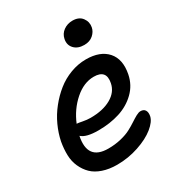

<svg xmlns="http://www.w3.org/2000/svg" viewBox="-191 -893 987 1064"><g transform="rotate(-30 303.0 -361.0)"><path d="M421.9 -619.1Q380.4 -619.1 357.9 -643.3Q335.4 -667.5 342.8 -703.1Q348.6 -732.9 373.5 -751Q398.4 -769 431.2 -769Q472.7 -769 492.4 -742.4Q512.2 -715.8 505.9 -683.1Q501 -657.7 479 -638.4Q457 -619.1 421.9 -619.1ZM248 46.9Q197.3 46.9 157 33.2Q116.7 19.5 91.8 -4.9Q66.9 -29.3 51.8 -63Q36.6 -96.7 35.4 -136.5Q34.2 -176.3 42 -220.2Q51.8 -268.6 73.5 -315.9Q95.2 -363.3 128.2 -404.5Q161.1 -445.8 200.7 -477.5Q240.2 -509.3 289.1 -527.6Q337.9 -545.9 388.2 -545.9Q479 -545.9 523.7 -495.4Q568.4 -444.8 550.8 -356Q538.6 -294.4 494.6 -251.7Q450.7 -209 389.2 -189.5Q327.6 -169.9 252.9 -169.9Q174.3 -169.9 146 -196.8Q117.2 -55.2 250 -55.2Q293.9 -55.2 332 -64.5Q370.1 -73.7 395.3 -87.2Q420.4 -100.6 440.7 -114Q460.9 -127.4 477.8 -136.7Q494.6 -146 506.8 -146Q526.9 -146 535.6 -132.6Q544.4 -119.1 540 -95.2Q533.2 -63.5 492.9 -30.8Q452.6 2 386 24.4Q319.3 46.9 248 46.9ZM168.9 -262.2Q175.3 -262.2 201.2 -257.1Q227.1 -252 250 -252Q329.6 -252 381.3 -281.5Q433.1 -311 442.9 -362.8Q458.5 -440.9 377.9 -440.9Q314 -440.9 255.6 -389.6Q197.3 -338.4 166 -262.2Z"/></g></svg>

Font: Shantell Sans Irregular
Style: Italic
Weight: 500
Italic angle: -11.31°
Designer: Stephen Nixon, Anya Danilova, Shantell Martin
Foundry: Arrow Type
Version: Version 1.006;[9816181b4]